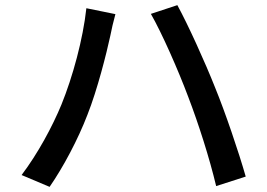

<svg xmlns="http://www.w3.org/2000/svg" viewBox="-20 -729 1040 747"><path d="M219 -322C184 -237 127 -131 64 -48L173 -2C227 -80 284 -188 320 -282C359 -380 395 -524 409 -589C413 -611 422 -649 429 -674L316 -697C303 -577 263 -430 219 -322ZM712 -353C753 -246 795 -114 821 -5L936 -42C909 -137 856 -293 817 -388C777 -489 711 -634 670 -709L567 -675C610 -600 673 -457 712 -353Z"/></svg>

Font: Noto Sans TC Medium
Style: Regular
Weight: 500
Designer: Ryoko NISHIZUKA 西塚涼子 (kana, bopomofo & ideographs); Paul D. Hunt (Latin, Greek & Cyrillic); Sandoll Communications 산돌커뮤니
Foundry: Adobe
Version: Version 2.004;hotconv 1.0.118;makeotfexe 2.5.65603